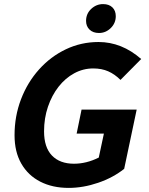

<svg xmlns="http://www.w3.org/2000/svg" viewBox="-20 -906 729 937"><path d="M51 -246Q51 -339 82.5 -421.5Q114 -504 170.5 -567Q227 -630 301.5 -665.5Q376 -701 461 -701Q574 -701 669 -618L568 -516Q540 -544 508 -558Q476 -572 435 -572Q386 -572 342.5 -548.5Q299 -525 266 -483Q233 -441 214 -385Q195 -329 195 -265Q195 -187 233.5 -147Q272 -107 341 -107Q402 -107 462 -137L487 -254H354L378 -371H647L586 -82Q532 -39 459 -14Q386 11 315 11Q236 11 176.5 -19.5Q117 -50 84 -107.5Q51 -165 51 -246ZM400 -804Q400 -839 425 -862.5Q450 -886 483 -886Q512 -886 528.5 -870Q545 -854 545 -827Q545 -793 520.5 -769Q496 -745 463 -745Q434 -745 417 -761.5Q400 -778 400 -804Z"/></svg>

Font: Radio Canada SemiBold
Style: Italic
Weight: 600
Italic angle: -12°
Designer: Charles Daoud, Etienne Aubert Bonn, Alexandre Saumier Demers, Jacques Le Bailly
Foundry: Radio-Canada
Version: Version 2.104; ttfautohint (v1.8.4.7-5d5b);gftools[0.9.28.de